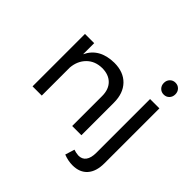

<svg xmlns="http://www.w3.org/2000/svg" viewBox="-225 -957 1370 1370"><g transform="rotate(45 460.5 -271.5)"><path d="M584 -327V0H491V-302Q491 -369 453.5 -406.5Q416 -444 350 -444Q279 -443 234.5 -398.5Q190 -354 184 -283V0H91V-529H184V-417Q237 -530 385 -532Q478 -532 531 -477.5Q584 -423 584 -327ZM670 118Q708 119 728 92Q748 65 748 13V-529H842V26Q842 108 802.5 152.5Q763 197 691 197Q646 197 600 179L622 108Q644 116 670 118ZM852 -680Q852 -654 835.5 -637Q819 -620 794 -620Q769 -620 752.5 -637Q736 -654 736 -680Q736 -706 752.5 -723Q769 -740 794 -740Q819 -740 835.5 -723Q852 -706 852 -680Z"/></g></svg>

Font: Montserrat arm2
Style: Regular
Weight: 400
Designer: Julieta Ulanovsky
Foundry: Julieta Ulanovsky
Version: Version 6.000